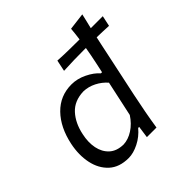

<svg xmlns="http://www.w3.org/2000/svg" viewBox="-194 -903 1076 1076"><g transform="rotate(-45 343.5 -365.0)"><path d="M228 11Q154.5 11 111.2 -28.8Q68 -68.5 54.2 -133.5Q40.5 -198.5 56 -273.5Q78.5 -381 140.2 -444.5Q202 -508 292.5 -508Q338 -508 382.8 -486.2Q427.5 -464.5 453 -435H462L474.5 -493.5Q480 -519.5 485 -544.8Q490 -570 494 -595H474.5Q440 -595 400.2 -594.2Q360.5 -593.5 317 -591L331 -658Q373.5 -655.5 413 -654.8Q452.5 -654 487 -654H503Q508.5 -693.5 511.5 -730L613 -742.5Q608 -720.5 602.8 -698.5Q597.5 -676.5 592 -654H687L673.5 -591Q648.5 -592.5 625 -593.2Q601.5 -594 579 -594.5Q573.5 -570 568.2 -544.8Q563 -519.5 557.5 -494L499 -219Q486 -156.5 476.5 -105.8Q467 -55 458.5 0H382.5L392.5 -71H384.5Q352.5 -32.5 309 -10.8Q265.5 11 228 11ZM261 -63Q299.5 -64.5 337.2 -88.8Q375 -113 402.5 -155.5L448 -366Q422.5 -395.5 386.5 -413.8Q350.5 -432 311.5 -433Q238.5 -430.5 196.8 -384.8Q155 -339 140 -266.5Q128 -212 137.2 -166.2Q146.5 -120.5 177.2 -92.2Q208 -64 261 -63Z"/></g></svg>

Font: Commissioner Flair
Style: Italic
Weight: 400
Italic angle: -12°
Designer: Kostas Bartsokas
Foundry: Kostas Bartsokas
Version: Version 1.000; ttfautohint (v1.8.3)